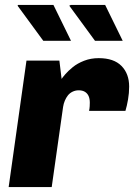

<svg xmlns="http://www.w3.org/2000/svg" viewBox="-20 -756 542 776"><path d="M15 0 87 -511H220L229 -437Q232 -442 243.5 -455.5Q255 -469 274 -484.5Q293 -500 320 -510.5Q347 -521 379 -521Q440 -521 471 -489.5Q502 -458 502 -406Q502 -380 497.5 -354Q493 -328 487 -308H340Q342 -317 342.5 -326Q343 -335 343 -341Q343 -357 338 -368Q333 -379 323 -385Q313 -391 298 -391Q285 -391 273.5 -385.5Q262 -380 254.5 -370.5Q247 -361 242 -349Q237 -337 235 -324L189 0ZM364 -591 260 -733 266 -736H405L476 -591ZM155 -591 51 -733 53 -736H196L267 -591Z"/></svg>

Font: Chivo Medium ExtraBold
Style: Italic
Weight: 800
Italic angle: -8.05°
Version: Version 2.002